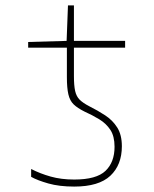

<svg xmlns="http://www.w3.org/2000/svg" viewBox="-20 -679 570 709"><path d="M254 10Q199 10 158.5 -1.5Q118 -13 95 -26V-55Q128 -38 167 -27Q206 -16 254 -16Q336 -16 369.5 -48Q403 -80 403 -137Q403 -176 387.5 -199.5Q372 -223 346.5 -238.5Q321 -254 292 -267Q266 -280 252 -293.5Q238 -307 232.5 -330.5Q227 -354 227 -394V-503H84V-524L226 -528L231 -659H253V-528H442V-503H253V-398Q253 -363 257.5 -343Q262 -323 274 -311Q286 -299 309 -287Q341 -271 368.5 -253Q396 -235 413 -208Q430 -181 430 -139Q430 -70 387.5 -30Q345 10 254 10Z"/></svg>

Font: Noto Sans Mono Condensed Thin
Style: Regular
Weight: 100
Width: 3
Designer: Monotype Design Team
Foundry: Monotype Imaging Inc.
Version: Version 2.014; ttfautohint (v1.8.4.7-5d5b)